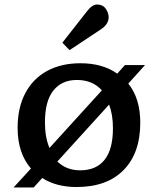

<svg xmlns="http://www.w3.org/2000/svg" viewBox="-20 -814 696 850"><path d="M40 16 117 -68Q58 -136 58 -248Q58 -338 92.5 -402.5Q127 -467 189.5 -500.5Q252 -534 336 -534Q434 -534 499 -488L533 -526H622L548 -444Q601 -378 601 -271Q601 -136 527 -61Q453 14 319 14Q229 14 167 -26L129 16ZM199 -159 431 -414Q390 -460 320 -460Q254 -460 216.5 -413.5Q179 -367 179 -272Q179 -206 199 -159ZM335 -60Q406 -60 443 -106.5Q480 -153 480 -246Q480 -307 463 -351L234 -99Q274 -60 335 -60ZM288 -592 256 -625 365 -764Q388 -794 410 -794Q435 -794 448 -775.5Q461 -757 461 -738Q461 -706 425 -683Z"/></svg>

Font: Literata 7pt Medium
Style: Regular
Weight: 500
Designer: Latin by Veronika Burian and Jose Scaglione. Greek by Irene Vlachou. Cyrillic by Vera Evstafieva.
Foundry: TypeTogether
Version: Version 3.002